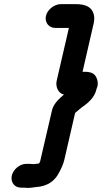

<svg xmlns="http://www.w3.org/2000/svg" viewBox="-20 -737 493 928"><path d="M247 -602H313L254 -347C247 -316 263 -285 289 -280C265 -259 236 -234 230 -198L174 43C172 46 171 50 169 53C161 54 153 55 146 56H138C129 55 122 55 116 55H107C76 55 44 81 37 112C30 143 50 170 81 170H90C95 170 100 170 107 171C125 172 138 169 155 167C206 164 244 140 265 98C275 79 285 60 291 35L343 -191C353 -199 363 -209 374 -217C403 -237 437 -264 446 -305C447 -310 449 -314 451 -319C454 -333 453 -348 446 -362C437 -382 420 -390 389 -390H379L433 -625C436 -640 437 -655 433 -668C425 -701 396 -717 348 -717H274C243 -717 209 -691 202 -660C195 -629 216 -602 247 -602Z"/></svg>

Font: Electronic
Style: UltHvIt
Weight: 900
Version: Version 1.011